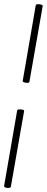

<svg xmlns="http://www.w3.org/2000/svg" viewBox="-21 -757 229 940"><path d="M123 -357Q123 -352 114.5 -351.5Q106 -351 98 -353.5Q90 -356 90 -360L154 -731Q155 -736 163.5 -736.5Q172 -737 180.5 -734.5Q189 -732 188 -727ZM32 158Q31 162 22.5 163Q14 164 6.5 161.5Q-1 159 -1 154L63 -216Q64 -221 72.5 -221.5Q81 -222 89.5 -220Q98 -218 97 -213Z"/></svg>

Font: Cormorant Garamond Light
Style: Italic
Weight: 300
Italic angle: -10°
Designer: Christian Thalmann (Catharsis Fonts)
Foundry: Catharsis Fonts
Version: Version 4.001